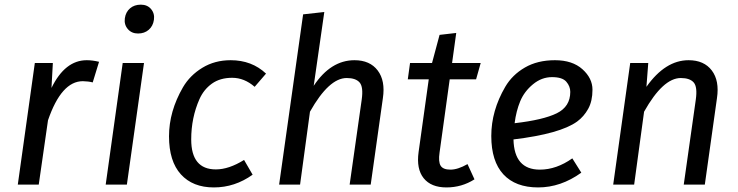

<svg xmlns="http://www.w3.org/2000/svg" viewBox="-20 -800 3200 832"><path d="M356 -539.1Q380.9 -539.1 409.2 -532.2L381.8 -442.9Q362.8 -447.8 338.9 -448.2Q246.1 -448.2 188 -278.8L147.9 0H57.1L130.9 -526.9H209L203.1 -418.9Q261.7 -539.1 356 -539.1Z M529.8 0H438L511.7 -526.9H604ZM543.5 -763.9Q562 -779.8 590.3 -779.8Q618.7 -779.8 634.8 -760.5Q650.9 -741.2 647 -714.1Q643.1 -687 624.5 -670.9Q606 -654.8 578.1 -654.8Q550.3 -654.8 533.7 -674.3Q517.1 -693.8 521 -720.9Q524.9 -748 543.5 -763.9Z M979.5 -539.1Q1071.3 -539.1 1132.8 -481L1083.5 -423.8Q1038.6 -462.9 986.1 -462.9Q933.6 -462.9 898.2 -437.5Q862.8 -412.1 844.2 -370.1Q808.6 -289.6 808.6 -195.8Q808.6 -65.9 915.5 -65.9Q971.7 -65.9 1037.6 -106.9L1074.7 -43Q997.6 12.2 906.5 12.2Q815.4 12.2 763.9 -44.4Q712.4 -101.1 712.4 -209.5Q712.4 -317.4 772.9 -421.9Q803.2 -473.6 856.9 -506.3Q910.6 -539.1 979.5 -539.1Z M1516.1 -539.1Q1583 -539.1 1616.7 -494.6Q1650.4 -450.2 1639.2 -375L1586.4 0H1495.1L1547.4 -368.2Q1555.2 -423.3 1538.3 -442.6Q1521.5 -461.9 1482.4 -461.9Q1405.3 -461.9 1323.2 -315.9L1280.3 0H1189.5L1293.5 -737.8L1385.3 -748L1339.4 -428.2Q1413.1 -539.1 1516.1 -539.1Z M2005.9 -88.9 2036.1 -22.9Q1981 12.2 1914.6 12.2Q1848.1 12.2 1815.9 -27.8Q1783.7 -67.9 1793.9 -141.1L1837.9 -456.1H1747.1L1756.8 -526.9H1852.1L1884.8 -648.9L1957 -657.2L1939 -526.9H2063L2043 -456.1H1928.7L1884.8 -139.2Q1878.9 -99.1 1889.4 -82Q1899.9 -64.9 1931.9 -64.9Q1963.9 -64.9 2005.9 -88.9Z M2451.2 -401.9Q2451.2 -425.8 2434.1 -445.8Q2417 -465.8 2372.1 -465.8Q2327.1 -465.8 2289.6 -434.8Q2252 -403.8 2234.4 -361.6Q2216.8 -319.3 2210 -266.1Q2334 -280.3 2392.6 -309.1Q2451.2 -337.9 2451.2 -401.9ZM2481 -273.4Q2407.7 -220.2 2205.1 -195.8Q2208 -64.9 2319.3 -64.9Q2391.1 -64.9 2460 -113.8L2499 -51.8Q2410.2 12.2 2312 12.2Q2213.9 12.2 2161.4 -44.4Q2108.9 -101.1 2108.9 -210.7Q2108.9 -320.3 2169.4 -423.8Q2199.7 -475.6 2254.4 -507.3Q2309.1 -539.1 2384.8 -539.1Q2460.4 -539.1 2503.9 -500Q2547.4 -460.9 2547.4 -411.4Q2547.4 -361.8 2528.8 -328.4Q2510.3 -294.9 2481 -273.4Z M2963.9 -539.1Q3030.8 -539.1 3064.5 -494.6Q3098.1 -450.2 3086.9 -375L3034.2 0H2942.9L2995.1 -368.2Q3002.9 -423.3 2986.1 -442.6Q2969.2 -461.9 2930.2 -461.9Q2853 -461.9 2771 -315.9L2728 0H2637.2L2710.9 -526.9H2789.1L2781.2 -423.8Q2862.8 -539.1 2963.9 -539.1Z"/></svg>

Font: FiraSans-Italic
Style: Italic
Weight: 400
Italic angle: -8°
Designer: Carrois Corporate & Edenspiekermann AG
Foundry: Carrois Corporate GbR & Edenspiekermann AG
Version: Version 3.106;PS 003.106;hotconv 1.0.70;makeotf.lib2.5.58329